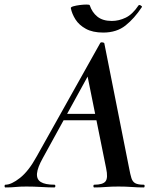

<svg xmlns="http://www.w3.org/2000/svg" viewBox="-58 -823 683 843"><path d="M-34 0Q-38 0 -38 -6Q-38 -12 -34 -12Q-8 -12 30 -42Q68 -72 103 -136L382 -634Q384 -638 391.5 -637Q399 -636 400 -633L509 -84Q514 -57 519 -41Q524 -25 536 -18.5Q548 -12 573 -12Q577 -12 577 -6Q577 0 573 0Q547 0 520.5 -2Q494 -4 462 -4Q431 -4 406.5 -2Q382 0 356 0Q352 0 352 -6Q352 -12 356 -12Q394 -12 405.5 -27Q417 -42 408 -84L323 -505L379 -582L130 -129Q107 -88 104.5 -62Q102 -36 121 -24Q140 -12 181 -12Q185 -12 185 -6Q185 0 180 0Q157 0 123.5 -2Q90 -4 58 -4Q29 -4 10.5 -2Q-8 0 -34 0ZM202 -295 218 -323H405L407 -295ZM395 -680Q349 -680 319 -696.5Q289 -713 273.5 -737.5Q258 -762 253 -787Q252 -792 264.5 -795.5Q277 -799 293 -801Q309 -803 322 -803Q335 -803 336 -800Q346 -769 369.5 -750Q393 -731 433 -731Q464 -731 494 -745.5Q524 -760 550 -799Q553 -803 560 -799Q567 -795 565 -792Q532 -742 493 -711Q454 -680 395 -680Z"/></svg>

Font: Cormorant Light
Style: Italic
Weight: 300
Italic angle: -10°
Designer: Christian Thalmann (Catharsis Fonts)
Foundry: Catharsis Fonts
Version: Version 4.000